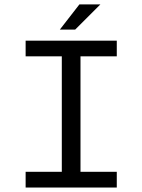

<svg xmlns="http://www.w3.org/2000/svg" viewBox="-20 -843 640 863"><path d="M249 -710 336.9 -823.2H431.2L317.9 -710ZM95.2 0V-70.8H257.8V-589.8H95.2V-660.2H504.9V-589.8H341.8V-70.8H504.9V0Z"/></svg>

Font: Office Code Pro D
Style: Regular
Weight: 400
Designer: Nathan Rutzky & Paul D. Hunt
Foundry: Adobe Systems Incorporated
Version: Version 1.004;PS 001.004;hotconv 1.0.70;makeotf.lib2.5.58329